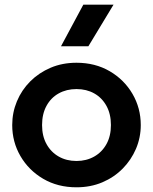

<svg xmlns="http://www.w3.org/2000/svg" viewBox="-20 -782 650 817"><path d="M305.5 15Q225.5 15 163.8 -21.2Q102 -57.5 67 -117.8Q32 -178 32 -250Q32 -303 52 -351Q72 -399 108.8 -435.8Q145.5 -472.5 195.5 -493.8Q245.5 -515 305.5 -515Q385 -515 446.8 -479Q508.5 -443 543.8 -382.5Q579 -322 579 -250Q579 -197 558.8 -149.2Q538.5 -101.5 502 -64.5Q465.5 -27.5 415.5 -6.2Q365.5 15 305.5 15ZM305.5 -97Q347.5 -97 380.8 -115.8Q414 -134.5 433 -168.8Q452 -203 452 -250Q452 -297 433 -331.5Q414 -366 381 -384.5Q348 -403 305.5 -403Q263 -403 229.8 -384.5Q196.5 -366 177.8 -331.5Q159 -297 159 -250Q159 -203 178 -168.8Q197 -134.5 230 -115.8Q263 -97 305.5 -97ZM239.5 -585 334.5 -762H463L356 -585Z"/></svg>

Font: Geologica Thin Roman Medium
Style: Regular
Weight: 500
Version: Version 1.010;gftools[0.9.28]